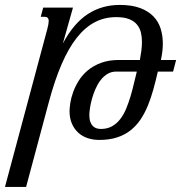

<svg xmlns="http://www.w3.org/2000/svg" viewBox="-101 -549 784 768"><path d="M363.8 -262.7Q343.8 -262.7 327.9 -252.7Q312 -242.7 300 -226.6Q288.1 -210.4 279.8 -190.7Q271.5 -170.9 266.4 -151.9Q261.2 -132.8 258.8 -116Q256.3 -99.1 256.3 -89.4Q256.3 -73.2 260 -62.5Q263.7 -51.8 270 -45.2Q276.4 -38.6 284.7 -35.9Q293 -33.2 302.7 -33.2Q328.1 -33.2 347.2 -43.9Q366.2 -54.7 380.1 -72.8Q394 -90.8 403.8 -114.5Q413.6 -138.2 421.1 -163.6Q428.7 -189 434.6 -214.8Q440.4 -240.7 446.3 -262.7ZM363.8 -480.5Q317.4 -480.5 278.3 -460.2Q239.3 -439.9 206.3 -398.2Q173.3 -356.4 145.5 -292.2Q117.7 -228 94.2 -140.1L3.4 198.7H-81.1L88.4 -433.6Q93.8 -454.1 93.8 -464.4Q93.8 -474.6 89.1 -478.3Q84.5 -481.9 75.7 -481.9H62L71.8 -518.6H190.9L150.4 -375Q193.8 -456.1 250.2 -492.7Q306.6 -529.3 377.9 -529.3Q426.8 -529.3 459.7 -516.8Q492.7 -504.4 512.9 -483.2Q533.2 -461.9 541.7 -434.1Q550.3 -406.2 550.3 -375Q550.3 -358.9 548.3 -342.3Q546.4 -325.7 542.5 -309.1H603.5L591.3 -262.7H530.3Q522 -226.1 512.5 -191.7Q502.9 -157.2 490.5 -126.7Q478 -96.2 461.2 -71Q444.3 -45.9 421.1 -27.6Q397.9 -9.3 367.2 0.7Q336.4 10.7 295.9 10.7Q271 10.7 249.3 3.4Q227.5 -3.9 211.7 -18.6Q195.8 -33.2 186.5 -54.7Q177.2 -76.2 177.2 -104.5Q177.2 -117.7 180.4 -138.2Q183.6 -158.7 191.9 -181.4Q200.2 -204.1 214.4 -226.8Q228.5 -249.5 250.5 -267.8Q272.5 -286.1 303.2 -297.6Q334 -309.1 375 -309.1H458.5Q461.9 -327.1 464.4 -345.7Q466.8 -364.3 466.8 -382.3Q466.8 -401.9 462.4 -419.7Q458 -437.5 446.5 -451.2Q435.1 -464.8 415 -472.7Q395 -480.5 363.8 -480.5Z"/></svg>

Font: Arian AMU Serif
Style: Italic
Weight: 400
Italic angle: -15°
Designer: Ruben Hakobyan (Tarumian)
Foundry: Ruben Hakobyan (Tarumian)
Version: Version 1.002